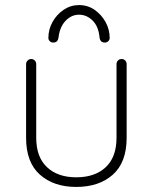

<svg xmlns="http://www.w3.org/2000/svg" viewBox="-20 -732 603 758"><path d="M460 -499Q469 -499 474.5 -493Q480 -487 480 -479V-188Q480 -91 425.5 -42.5Q371 6 281 6Q192 6 137.5 -42.5Q83 -91 83 -188V-479Q83 -487 89 -493Q95 -499 103 -499Q112 -499 117.5 -493Q123 -487 123 -479V-188Q123 -112 165.5 -72Q208 -32 281 -32Q355 -32 397.5 -72Q440 -112 440 -188V-479Q440 -487 445.5 -493Q451 -499 460 -499ZM292 -712Q326 -712 353 -693.5Q380 -675 396.5 -645.5Q413 -616 413 -582Q413 -575 407.5 -569.5Q402 -564 394 -564Q384 -564 379 -569.5Q374 -575 373 -584Q369 -628 345.5 -651Q322 -674 292 -674Q262 -674 239 -650Q216 -626 211 -584Q210 -575 205 -569.5Q200 -564 190 -564Q182 -564 176.5 -569.5Q171 -575 171 -582Q171 -616 187.5 -645.5Q204 -675 231.5 -693.5Q259 -712 292 -712Z"/></svg>

Font: Quicksand Light Light
Style: Regular
Weight: 300
Version: Version 3.006